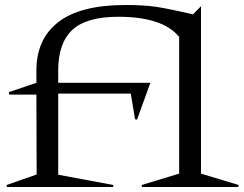

<svg xmlns="http://www.w3.org/2000/svg" viewBox="-20 -745 971 765"><path d="M125 -463.9Q125 -589.4 212.6 -657.2Q300.3 -725.1 481 -725.1Q552.2 -725.1 602.1 -717.8Q651.9 -710.4 749 -688L780.8 -720.2V-53.2L931.2 -7.8L929.2 0H545.9L543.9 -7.8L693.8 -53.2V-598.1Q627.9 -678.2 451.2 -678.2Q324.7 -678.2 268.3 -626Q211.9 -573.7 211.9 -463.9V-415H579.1L525.9 -268.1L518.1 -270L501 -372.1H211.9V-48.8L432.1 -7.8L430.2 0H7.8L5.9 -7.8L126 -49.8L125 -368.2H17.1L15.1 -377.9L125 -415Z"/></svg>

Font: Halibut Exp
Style: Regular
Weight: 400
Width: 7
Designer: Matteo Maggi
Foundry: Collletttivo
Version: Version 3.080 | FøM Fix